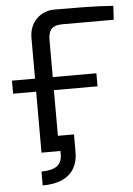

<svg xmlns="http://www.w3.org/2000/svg" viewBox="-58 -734 651 938"><g transform="rotate(-5 268.0 -265.5)"><path d="M113 160V92Q163 92 188.5 74Q214 56 214 16V0H121V-75H287V12Q287 57 268 90.5Q249 124 210.5 142Q172 160 113 160ZM8 -299V-363H422V-299ZM247 -691Q319 -691 392.5 -690Q466 -689 533 -684L529 -616H276Q241 -616 224.5 -599.5Q208 -583 208 -545V0H121V-561Q121 -619 156.5 -655Q192 -691 247 -691Z"/></g></svg>

Font: Exo 2
Style: Regular
Weight: 400
Designer: Natanael Gama
Foundry: Natanael Gama
Version: Version 2.010